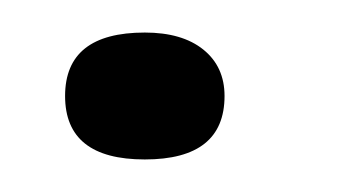

<svg xmlns="http://www.w3.org/2000/svg" viewBox="-20 -98 213 118"><path d="M118 -39Q118 0 69 0Q20 0 20 -39Q20 -78 69 -78Q92 -78 105 -67.5Q118 -57 118 -39Z"/></svg>

Font: Jura
Style: Regular
Weight: 400
Designer: Ed Merritt
Foundry: Ten by Twenty
Version: Version 1.007